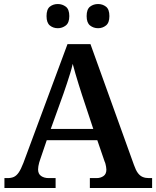

<svg xmlns="http://www.w3.org/2000/svg" viewBox="-20 -933 775 953"><path d="M2 0V-49H17Q36 -49 49 -55Q62 -61 73 -77Q84 -93 96 -124L315 -714H429L645 -114Q654 -88 664.5 -74Q675 -60 688.5 -54.5Q702 -49 719 -49H735V0H426V-49H459Q479 -49 493.5 -59Q508 -69 508 -91Q508 -98 506.5 -105.5Q505 -113 503.5 -119.5Q502 -126 499 -132L463 -237H212L180 -143Q177 -135 174.5 -126Q172 -117 170.5 -108Q169 -99 169 -92Q169 -70 184 -59.5Q199 -49 222 -49H256V0ZM232 -293H443L387 -462Q379 -487 370.5 -514Q362 -541 354.5 -567Q347 -593 341 -616Q336 -594 328.5 -569.5Q321 -545 312.5 -519.5Q304 -494 295 -468ZM467 -793Q444 -793 427 -806.5Q410 -820 410 -853Q410 -887 427 -900Q444 -913 467 -913Q489 -913 506 -900Q523 -887 523 -853Q523 -820 506 -806.5Q489 -793 467 -793ZM267 -793Q244 -793 227.5 -806.5Q211 -820 211 -853Q211 -887 227.5 -900Q244 -913 267 -913Q289 -913 306.5 -900Q324 -887 324 -853Q324 -820 306.5 -806.5Q289 -793 267 -793Z"/></svg>

Font: Noto Serif Armenian SemiBold
Style: Regular
Weight: 600
Version: Version 2.007